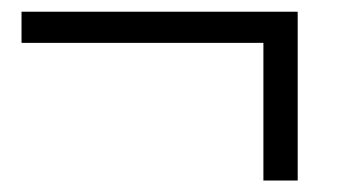

<svg xmlns="http://www.w3.org/2000/svg" viewBox="-20 -570 587 331"><path d="M493.2 -549.8V-258.8H434.1V-496.1H17.1V-549.8Z"/></svg>

Font: Stilu Light
Style: Regular
Weight: 300
Designer: Genilson Lima Santos
Foundry: Genilson Lima Santos
Version: Version 1.200;PS 001.200;hotconv 1.0.88;makeotf.lib2.5.64775